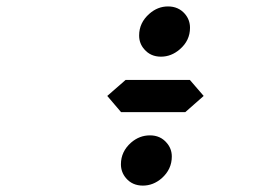

<svg xmlns="http://www.w3.org/2000/svg" viewBox="-20 -749 840 597"><path d="M556.2 -400.4H356.4L313.5 -450.7L370.6 -500.5H570.3L613.3 -450.7ZM424.3 -171.9Q391.6 -171.9 372.1 -194.8Q356 -213.4 356 -238.3Q356 -277.8 387.7 -305.7Q413.6 -328.1 446.3 -328.1Q478.5 -328.1 498 -305.2Q514.2 -287.1 514.2 -262.2Q514.2 -222.7 482.9 -194.8Q456.5 -171.9 424.3 -171.9ZM480.5 -572.8Q448.2 -572.8 428.7 -595.7Q412.6 -613.8 412.6 -638.7Q412.6 -678.2 444.3 -706.1Q470.2 -729 502.4 -729Q534.7 -729 554.7 -706.1Q570.8 -687.5 570.8 -662.6Q570.8 -623 539.1 -595.7Q512.7 -572.8 480.5 -572.8Z"/></svg>

Font: E1234
Style: Italic
Weight: 400
Italic angle: -8°
Designer: GGBotNet
Foundry: GGBotNet
Version: 1.04